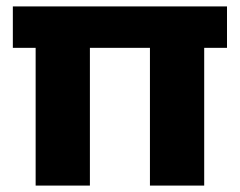

<svg xmlns="http://www.w3.org/2000/svg" viewBox="-20 -578 747 598"><path d="M20 -558H687V-429H616V0H447V-429H260V0H91V-429H20Z"/></svg>

Font: Parkinsans
Style: Bold
Weight: 700
Designer: Red Stone, Indian Type Foundry
Foundry: Indian Type Foundry
Version: Version 1.000